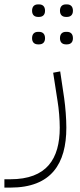

<svg xmlns="http://www.w3.org/2000/svg" viewBox="-88 -614 366 874"><path d="M212 -412H217C233 -412 244 -421 244 -440C244 -460 233 -469 217 -469H212C196 -469 185 -460 185 -440C185 -421 196 -412 212 -412ZM212 -537H217C233 -537 244 -546 244 -565C244 -585 233 -594 217 -594H212C196 -594 185 -585 185 -565C185 -546 196 -537 212 -537ZM85 -412H90C106 -412 117 -421 117 -440C117 -460 106 -469 90 -469H85C69 -469 58 -460 58 -440C58 -421 69 -412 85 -412ZM85 -537H90C106 -537 117 -546 117 -565C117 -585 106 -594 90 -594H85C69 -594 58 -585 58 -565C58 -546 69 -537 85 -537ZM-68 240H-41C146 240 214 131 214 -33C214 -73 210 -126 204 -168L186 -289L154 -283L174 -154C180 -119 184 -69 184 -33C184 109 125 202 -41 202H-68Z"/></svg>

Font: IBM Plex Arabic ExtraLight
Style: Regular
Weight: 200
Designer: Mike Abbink, Paul van der Laan, Pieter van Rosmalen, Wael Morcos, Khajak Apelian
Foundry: Bold Monday
Version: Version 1.0